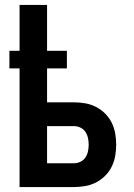

<svg xmlns="http://www.w3.org/2000/svg" viewBox="-20 -755 540 775"><path d="M59 0V-479H18V-550H59V-735H170V-550H250V-479H170V-342H278Q301 -342 324 -338Q347 -334 367.5 -323.5Q388 -313 404.5 -296.5Q421 -280 431 -259.5Q441 -239 445 -216.5Q449 -194 449 -171Q449 -148 445 -125.5Q441 -103 431 -82.5Q421 -62 404.5 -45.5Q388 -29 367.5 -18.5Q347 -8 324 -4Q301 0 278 0ZM170 -96H278Q292 -96 304.5 -102Q317 -108 324.5 -119Q332 -130 335 -143.5Q338 -157 338 -171Q338 -185 335 -198.5Q332 -212 324.5 -223Q317 -234 304.5 -240Q292 -246 278 -246H170Z"/></svg>

Font: Zed Mono
Style: Bold
Weight: 700
Monospace: yes
Designer: Belleve Invis
Foundry: Belleve Invis
Version: Version 1.0.0; ttfautohint (v1.8.4)